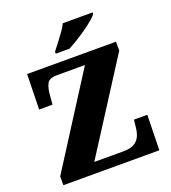

<svg xmlns="http://www.w3.org/2000/svg" viewBox="-163 -1052 1047 1173"><g transform="rotate(-20 360.5 -465.5)"><path d="M46 0V-57L421 -645H239Q190 -645 175.5 -619.5Q161 -594 157 -547L152 -485H65L70 -714H648V-656L272 -69H462Q511 -69 536 -86Q561 -103 571 -129Q581 -155 583 -182L588 -229H675L670 0ZM277 -784Q292 -803 312 -829Q332 -855 351.5 -882Q371 -909 381 -931H575V-921Q566 -908 542.5 -888Q519 -868 488 -846Q457 -824 425 -804.5Q393 -785 367 -771H277Z"/></g></svg>

Font: Noto Serif Hentaigana Black
Style: Regular
Weight: 900
Designer: Kazuhiro Yamada
Foundry: nipponia
Version: Version 1.000; ttfautohint (v1.8.4.7-5d5b)